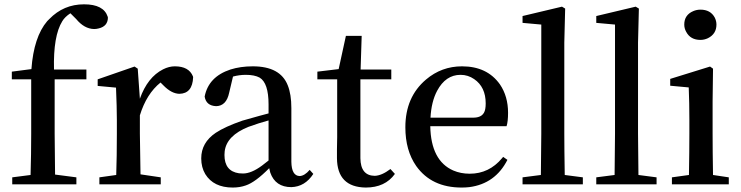

<svg xmlns="http://www.w3.org/2000/svg" viewBox="-20 -845 3395 880"><path d="M34.2 -516.6 124 -528.3Q134.8 -675.8 196.3 -748Q202.1 -752.9 206.1 -757.8Q271.5 -825.2 365.2 -825.2Q455.1 -825.2 473.6 -768.6Q474.6 -765.6 474.6 -763.7Q473.6 -724.6 432.6 -714.8Q421.9 -711.9 411.1 -711.9Q366.2 -712.9 329.1 -757.8L302.7 -784.2Q277.3 -767.6 265.6 -748Q223.6 -680.7 227.5 -526.4H376V-481.4H230.5V-232.4Q230.5 -167 232.4 -44.9L330.1 -32.2V0H36.1V-32.2L120.1 -43Q123 -138.7 123 -232.4V-481.4H34.2Z M611.3 -530.3 621.1 -392.6Q656.2 -491.2 727.5 -527.3Q754.9 -541 781.2 -541Q845.7 -541 864.3 -495.1Q865.2 -492.2 865.2 -491.2Q862.3 -416 801.8 -415Q765.6 -416 728.5 -454.1L715.8 -466.8Q651.4 -415 621.1 -316.4V-232.4Q621.1 -210.9 624 -45.9L716.8 -32.2V0H435.5V-32.2L512.7 -43Q515.6 -127.9 515.6 -232.4V-295.9Q515.6 -352.5 511.7 -443.4L427.7 -451.2V-481.4L596.7 -540Z M1210.9 -109.4V-293Q1167 -281.2 1119.1 -263.7Q1018.6 -223.6 1009.8 -151.4Q1008.8 -142.6 1008.8 -134.8Q1008.8 -60.5 1075.2 -50.8Q1085 -49.8 1093.8 -49.8Q1131.8 -49.8 1180.7 -85.9Q1194.3 -95.7 1210.9 -109.4ZM1399.4 -66.4 1416 -47.9Q1377.9 10.7 1315.4 12.7Q1242.2 12.7 1218.8 -53.7Q1215.8 -63.5 1213.9 -74.2Q1150.4 -9.8 1106.4 4.9Q1079.1 14.6 1046.9 14.6Q959 14.6 920.9 -46.9Q902.3 -78.1 902.3 -119.1Q902.3 -191.4 968.8 -236.3Q1011.7 -264.6 1090.8 -292Q1190.4 -320.3 1210.9 -325.2V-366.2Q1210.9 -464.8 1169.9 -489.3Q1146.5 -502 1106.4 -502Q1077.1 -502 1047.9 -494.1L1030.3 -419.9Q1017.6 -359.4 970.7 -358.4Q924.8 -360.4 918 -402.3Q935.5 -493.2 1036.1 -526.4Q1082 -541 1138.7 -541Q1264.6 -541 1298.8 -454.1Q1315.4 -413.1 1315.4 -349.6V-103.5Q1316.4 -39.1 1353.5 -38.1Q1376 -39.1 1399.4 -66.4Z M1769.5 -70.3 1790 -47.9Q1745.1 14.6 1656.2 14.6Q1525.4 12.7 1524.4 -120.1Q1524.4 -133.8 1524.4 -161.1Q1525.4 -195.3 1525.4 -216.8V-481.4H1434.6V-516.6L1532.2 -528.3L1565.4 -680.7H1637.7L1632.8 -526.4H1773.4V-481.4H1631.8V-120.1Q1632.8 -40 1697.3 -39.1Q1729.5 -40 1769.5 -70.3Z M1953.1 -305.7H2149.4Q2197.3 -305.7 2204.1 -345.7Q2206.1 -356.4 2206.1 -371.1Q2206.1 -446.3 2153.3 -482.4Q2125 -502 2090.8 -502Q2022.5 -502 1983.4 -428.7Q1957 -378.9 1953.1 -305.7ZM2301.8 -266.6H1952.1Q1955.1 -108.4 2057.6 -63.5Q2091.8 -48.8 2132.8 -48.8Q2221.7 -48.8 2281.2 -120.1Q2284.2 -123 2286.1 -126L2305.7 -112.3Q2250 -2.9 2130.9 12.7Q2113.3 14.6 2095.7 14.6Q1958 14.6 1887.7 -84Q1837.9 -155.3 1837.9 -261.7Q1837.9 -400.4 1932.6 -480.5Q2003.9 -541 2097.7 -541Q2212.9 -541 2271.5 -458Q2308.6 -403.3 2308.6 -328.1Q2308.6 -288.1 2301.8 -266.6Z M2568.4 -43 2651.4 -32.2V0H2375V-32.2L2459 -43Q2460.9 -166 2460.9 -232.4V-732.4L2375 -740.2V-771.5L2555.7 -814.5L2570.3 -805.7L2566.4 -649.4V-232.4Q2566.4 -165 2568.4 -43Z M2906.2 -43 2989.3 -32.2V0H2712.9V-32.2L2796.9 -43Q2798.8 -166 2798.8 -232.4V-732.4L2712.9 -740.2V-771.5L2893.6 -814.5L2908.2 -805.7L2904.3 -649.4V-232.4Q2904.3 -165 2906.2 -43Z M3190.4 -662.1Q3144.5 -662.1 3125 -699.2Q3116.2 -714.8 3116.2 -732.4Q3116.2 -776.4 3157.2 -793.9Q3172.9 -800.8 3190.4 -800.8Q3236.3 -800.8 3255.9 -764.6Q3263.7 -749 3263.7 -732.4Q3263.7 -689.5 3224.6 -669.9Q3208 -662.1 3190.4 -662.1ZM3248 -43 3320.3 -32.2V0H3059.6V-32.2L3137.7 -43Q3139.6 -156.2 3139.6 -232.4V-295.9Q3139.6 -373 3136.7 -444.3L3051.8 -452.1V-483.4L3234.4 -540L3248 -530.3L3246.1 -380.9V-232.4Q3246.1 -154.3 3248 -43Z"/></svg>

Font: GenYoMin JP SemiBold
Style: Regular
Weight: 600
Version: Version 1.001;PS 1;hotconv 16.6.51;makeotf.lib2.5.65220 DEVE